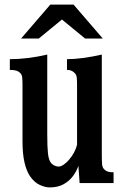

<svg xmlns="http://www.w3.org/2000/svg" viewBox="-20 -798 540 837"><path d="M199.2 -777.8H300.8L428.2 -629.9H351.1L250 -712.9L148.9 -629.9H71.8ZM186 -211.9Q186 -158.2 189 -130.6Q191.9 -103 200.2 -90.8Q206.1 -82 215.8 -76.9Q225.6 -71.8 235.8 -71.8Q244.6 -71.8 256.6 -79.6Q268.6 -87.4 280.5 -101.1Q292.5 -114.7 302 -131.8Q311.5 -148.9 315.9 -167V-426.8Q315.9 -445.8 314.7 -459Q313.5 -472.2 305.2 -480Q298.3 -486.8 290.8 -490Q283.2 -493.2 272 -493.2V-540Q302.7 -540 342 -545.2Q381.3 -550.3 423.8 -560.1V-131.8Q423.8 -97.7 425 -82.5Q426.3 -67.4 434.1 -60.1Q440.9 -53.2 449.5 -50Q458 -46.9 475.1 -46.9V0H327.1L321.8 -75.2Q314.5 -52.7 298.6 -31Q282.7 -9.3 257.6 4.9Q232.4 19 196.8 19Q177.2 19 153.6 8.3Q129.9 -2.4 110.8 -29.8Q95.2 -53.2 86.7 -90.3Q78.1 -127.4 78.1 -182.1V-429.2Q78.1 -446.3 76.9 -459.5Q75.7 -472.7 67.9 -480Q61.5 -486.8 51.5 -490Q41.5 -493.2 22.9 -493.2V-540Q61.5 -540 103 -545.2Q144.5 -550.3 186 -560.1Z"/></svg>

Font: BIZ UDMincho
Style: Bold
Weight: 700
Monospace: yes
Designer: TypeBank Co., Ltd.
Foundry: Morisawa Inc.
Version: Version 1.06